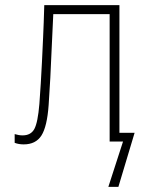

<svg xmlns="http://www.w3.org/2000/svg" viewBox="-20 -550 570 746"><path d="M72 11Q53 11 37 5V-29Q53 -24 68 -24Q100 -24 113.5 -49Q127 -74 133 -146Q136 -188 138.5 -227Q141 -266 143 -309Q145 -352 147.5 -405Q150 -458 152 -530H444V-34H503L440 176H401L458 0H406V-495H187Q183 -414 180.5 -355.5Q178 -297 175.5 -247.5Q173 -198 169 -142Q163 -58 141 -23.5Q119 11 72 11Z"/></svg>

Font: Noto Sans Mono Condensed ExtraLight
Style: Regular
Weight: 200
Width: 3
Designer: Monotype Design Team
Foundry: Monotype Imaging Inc.
Version: Version 2.014; ttfautohint (v1.8.4.7-5d5b)